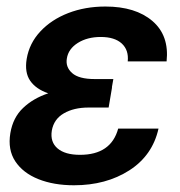

<svg xmlns="http://www.w3.org/2000/svg" viewBox="-20 -547 543 579"><path d="M203.1 11.7Q142.1 11.7 95.7 -6.8Q49.3 -25.4 26.1 -60.5Q2.9 -95.7 11.2 -145.5Q19 -192.4 49.6 -221.4Q80.1 -250.5 125.5 -265.6Q88.4 -278.3 71 -303.5Q53.7 -328.6 60.5 -369.6Q68.4 -416.5 101.6 -452.1Q134.8 -487.8 185.8 -507.6Q236.8 -527.3 297.9 -527.3Q388.7 -527.3 439.7 -483.6Q490.7 -439.9 482.4 -361.8H365.2Q368.7 -396 347.2 -415.8Q325.7 -435.5 283.7 -435.5Q243.2 -435.5 214.6 -417.5Q186 -399.4 181.6 -370.6Q177.2 -344.7 197.5 -326.7Q217.8 -308.6 265.6 -308.6H321.8L317.4 -283.7H317.9L307.6 -222.7H247.1Q202.6 -222.7 172.4 -205.1Q142.1 -187.5 136.2 -152.8Q130.9 -118.7 153.6 -99.4Q176.3 -80.1 221.2 -80.1Q314.9 -80.1 336.4 -159.2H458Q439.9 -78.1 369.9 -33.2Q299.8 11.7 203.1 11.7Z"/></svg>

Font: Inter Display SemiBold
Style: Italic
Weight: 600
Italic angle: -9.39999°
Designer: Rasmus Andersson
Foundry: rsms
Version: Version 4.000;git-a52131595